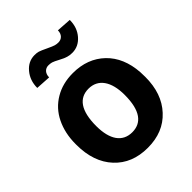

<svg xmlns="http://www.w3.org/2000/svg" viewBox="-214 -866 993 993"><g transform="rotate(-45 282.5 -369.5)"><path d="M383.3 -749C383.3 -719.2 364.3 -702.6 341.3 -702.6C333 -702.6 325.2 -703.6 317.9 -705.6C310.5 -707.5 296.9 -713.4 277.3 -722.7C257.8 -731.9 243.7 -738.3 235.4 -740.7C226.6 -743.2 217.3 -744.1 207.5 -744.1C176.8 -744.1 150.4 -731.4 129.4 -706.1C107.9 -680.7 97.2 -649.9 97.2 -613.8L179.2 -608.9C179.2 -638.7 197.3 -655.8 220.2 -655.8C229 -655.8 237.3 -654.8 244.6 -652.8C252 -650.4 264.2 -645 281.2 -635.7C298.3 -626.5 311.5 -620.6 321.3 -618.2C330.6 -615.2 341.8 -613.8 354 -613.8C384.8 -613.8 411.1 -626.5 432.6 -651.4C454.1 -676.3 464.8 -707 464.8 -743.7ZM32.2 -262.7C32.2 -178.7 55.2 -112.3 100.6 -63.5C146 -14.6 206.5 9.8 282.7 9.8C358.9 9.8 419.4 -14.6 464.8 -64C510.3 -112.8 532.7 -177.7 532.7 -258.8L531.7 -294.9C526.4 -369.6 501.5 -429.2 456.5 -472.7C411.1 -516.1 353 -538.1 281.7 -538.1C231.4 -538.1 187.5 -526.9 149.9 -504.4C111.8 -481.9 82.5 -450.2 62.5 -409.2C42.5 -368.2 32.2 -321.3 32.2 -269ZM173.3 -258.8C173.3 -371.6 212.9 -423.8 281.7 -423.8C351.6 -423.8 391.6 -367.2 391.6 -269C391.6 -153.8 351.1 -104 282.7 -104C212.4 -104 173.3 -158.7 173.3 -258.8Z"/></g></svg>

Font: Roboto
Style: Bold
Weight: 700
Designer: Google
Version: Version 2.137; 2017